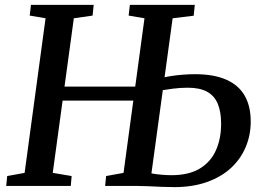

<svg xmlns="http://www.w3.org/2000/svg" viewBox="-20 -763 1076 788"><path d="M5.5 0 9.5 -40.5 81 -53.5 167 -688 102 -699 107 -743H364.5L360 -699L283 -688L196.5 -53.5L274 -40.5L270.5 0ZM222 -350V-407.5H583.5V-350ZM695 5Q673 5 644 3.8Q615 2.5 586.8 1.2Q558.5 0 537 0H411.5L415.5 -40.5L487 -53.5L573 -688L508 -699L513 -743H779.5L775 -698.5L688.5 -688L601.5 -51.5Q619.5 -48 641.5 -46Q663.5 -44 683.5 -44Q755.5 -44 800.5 -71.5Q845.5 -99 866.5 -146.8Q887.5 -194.5 887.5 -255Q887.5 -304 873.8 -337Q860 -370 830 -386.5Q800 -403 751 -403Q719.5 -403 688.8 -399Q658 -395 637.5 -391.5L643.5 -443Q660 -447.5 682.8 -451Q705.5 -454.5 730.8 -456.5Q756 -458.5 780 -458.5Q857.5 -458.5 908.2 -436.2Q959 -414 984 -370.8Q1009 -327.5 1009 -264Q1009 -208 988.2 -159Q967.5 -110 927.5 -73.2Q887.5 -36.5 829 -15.8Q770.5 5 695 5Z"/></svg>

Font: Merriweather 24pt Medium
Style: Italic
Weight: 500
Italic angle: -7.8°
Version: Version 2.101